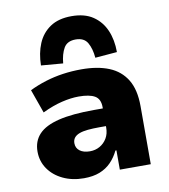

<svg xmlns="http://www.w3.org/2000/svg" viewBox="-87 -856 829 941"><g transform="rotate(-10 327.5 -385.5)"><path d="M255 11Q197 11 151 -11Q105 -33 79 -71Q53 -109 53 -157Q53 -209 85 -243Q117 -277 185 -293.5Q253 -310 362 -310H427V-222H373Q340 -222 314.5 -219.5Q289 -217 272 -210.5Q255 -204 246.5 -193Q238 -182 238 -166Q238 -142 256.5 -128Q275 -114 307 -114Q334 -114 356 -126.5Q378 -139 391.5 -161.5Q405 -184 405 -215V-316Q405 -357 378.5 -372.5Q352 -388 298 -388Q260 -388 214 -377Q168 -366 116 -341L74 -459Q113 -478 155 -491Q197 -504 242 -510.5Q287 -517 335 -517Q415 -517 471.5 -494Q528 -471 558.5 -421Q589 -371 589 -289V0H435V-96H430Q414 -63 390.5 -39Q367 -15 334 -2Q301 11 255 11ZM252 -561 143 -570Q144 -631 164 -678.5Q184 -726 225.5 -754Q267 -782 332 -782Q397 -782 438.5 -754Q480 -726 500.5 -678.5Q521 -631 521 -570L412 -561Q408 -607 391 -636.5Q374 -666 332 -666Q290 -666 273 -636.5Q256 -607 252 -561Z"/></g></svg>

Font: Nunito Sans 7pt Black
Style: Regular
Weight: 900
Designer: Vernon Adams
Foundry: Vernon Adams
Version: Version 3.101;gftools[0.9.27]